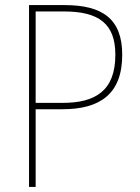

<svg xmlns="http://www.w3.org/2000/svg" viewBox="-20 -734 548 754"><path d="M234 -714H94V0H120V-305H225C373 -305 460 -365 460 -519C460 -660 382 -714 234 -714ZM231 -689C368 -689 433 -641 433 -519C433 -377 354 -330 226 -330H120V-689Z"/></svg>

Font: Noto Sans Thai Looped SemiCondensed Thin
Style: Regular
Weight: 100
Width: 4
Designer: Sasikarn Vongin, Ben Mitchell
Foundry: The Fontpad Ltd
Version: Version 1.001